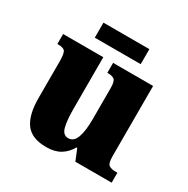

<svg xmlns="http://www.w3.org/2000/svg" viewBox="-159 -833 967 985"><g transform="rotate(30 324.5 -340.0)"><path d="M241 10Q155 10 118.5 -39.5Q82 -89 82 -189V-405Q82 -447 74 -462Q66 -477 30 -477H27V-536H265V-230Q265 -162 275 -124Q285 -86 316 -86Q349 -86 363 -125.5Q377 -165 377 -233V-417Q377 -459 364 -468Q351 -477 327 -477H323V-536H560V-120Q560 -77 574 -68Q588 -59 612 -59H624V0H409L382 -66H377Q357 -30 324 -10Q291 10 241 10ZM177 -601V-690H449V-601Z"/></g></svg>

Font: Noto Serif Armenian SemiCondensed Black
Style: Regular
Weight: 900
Width: 4
Designer: Monotype Design Team
Foundry: Monotype Imaging Inc.
Version: Version 2.008; ttfautohint (v1.8.4.7-5d5b)